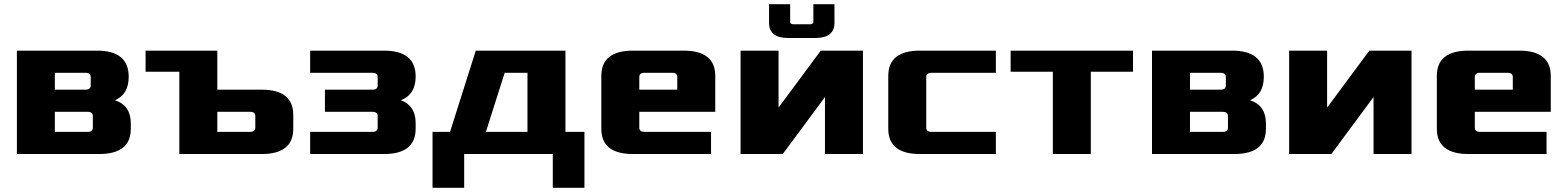

<svg xmlns="http://www.w3.org/2000/svg" viewBox="-20 -730 7430 910"><path d="M60 0V-490H440Q590 -490 590 -366Q590 -283 525 -255Q600 -230 600 -145V-120Q600 0 450 0ZM240 -105H395Q420 -105 420 -125V-180Q420 -200 395 -200H240ZM240 -305H385Q410 -305 410 -325V-365Q410 -385 385 -385H240Z M670 -390V-490H1010V-305H1220Q1370 -305 1370 -185V-120Q1370 0 1220 0H830V-390ZM1010 -105H1165Q1190 -105 1190 -125V-180Q1190 -200 1165 -200H1010Z M1450 0V-105H1745Q1770 -105 1770 -125V-180Q1770 -200 1745 -200H1520V-305H1745Q1770 -305 1770 -325V-365Q1770 -385 1745 -385H1450V-490H1800Q1950 -490 1950 -367Q1950 -282 1880 -255Q1950 -229 1950 -147V-120Q1950 0 1800 0Z M2030 -105H2113L2235 -490H2660V-105H2750V160H2600V0H2180V160H2030ZM2283 -105H2480V-385H2372Z M2830 -120V-370Q2830 -490 2980 -490H3220Q3370 -490 3370 -370V-200H3010V-125Q3010 -105 3035 -105H3350V0H2980Q2830 0 2830 -120ZM3010 -305H3190V-365Q3190 -385 3165 -385H3035Q3010 -385 3010 -365Z M3490 0V-490H3670V-220L3870 -490H4070V0H3890V-270L3690 0ZM3625 -622V-710H3725V-627Q3725 -615 3740 -615H3820Q3835 -615 3835 -627V-710H3935V-622Q3935 -550 3845 -550H3715Q3625 -550 3625 -622Z M4190 -120V-370Q4190 -490 4340 -490H4700V-385H4395Q4370 -385 4370 -365V-125Q4370 -105 4395 -105H4700V0H4340Q4190 0 4190 -120Z M4770 -390V-490H5350V-390H5150V0H4970V-390Z M5440 0V-490H5820Q5970 -490 5970 -366Q5970 -283 5905 -255Q5980 -230 5980 -145V-120Q5980 0 5830 0ZM5620 -105H5775Q5800 -105 5800 -125V-180Q5800 -200 5775 -200H5620ZM5620 -305H5765Q5790 -305 5790 -325V-365Q5790 -385 5765 -385H5620Z M6090 0V-490H6270V-220L6470 -490H6670V0H6490V-270L6290 0Z M6790 -120V-370Q6790 -490 6940 -490H7180Q7330 -490 7330 -370V-200H6970V-125Q6970 -105 6995 -105H7310V0H6940Q6790 0 6790 -120ZM6970 -305H7150V-365Q7150 -385 7125 -385H6995Q6970 -385 6970 -365Z"/></svg>

Font: Xolonium
Style: Bold
Weight: 700
Designer: Severin Meyer
Version: Version 4.2